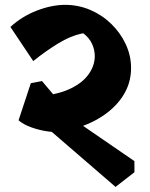

<svg xmlns="http://www.w3.org/2000/svg" viewBox="-20 -698 614 784"><path d="M239.8 -162.2 128.5 -304.8Q206.5 -309.2 259.6 -332.5Q312.8 -355.8 339.9 -392.1Q367 -428.5 367 -469.2Q367 -494 356.1 -518.4Q345.2 -542.8 320 -562.2Q269 -552.5 215.6 -519.5Q162.2 -486.5 115.8 -448.5L22.5 -588Q70.5 -631.8 131.1 -655Q191.8 -678.2 246 -678.2Q300 -678.2 348.5 -657.5Q397 -636.8 434.5 -600.2Q472 -563.8 493.6 -517.1Q515.2 -470.5 515.2 -420.2Q515.2 -356.5 480.4 -303.9Q445.5 -251.2 383.6 -214.6Q321.8 -178 239.8 -162.2ZM240.8 -160.8Q215.2 -156 179.2 -160.8Q143.2 -165.5 109.6 -177.4Q76 -189.2 55.8 -206.8L105.8 -358.2L151.5 -367L276.5 -218.8ZM451.8 65.2 148.2 -196.8 237.5 -240.2 528.8 -40.2 529 5.2Z"/></svg>

Font: Eczar
Style: Regular
Weight: 400
Designer: Vaibhav Singh
Foundry: Rosetta Type Foundry
Version: Version 2.000